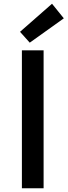

<svg xmlns="http://www.w3.org/2000/svg" viewBox="-20 -1006 361 1026"><path d="M97 0V-737H213V0ZM139 -778 87 -836 258 -986 321 -908Z"/></svg>

Font: Noto Sans TC Thin Medium
Style: Regular
Weight: 500
Version: Version 2.004-H2;hotconv 1.0.118;makeotfexe 2.5.65603